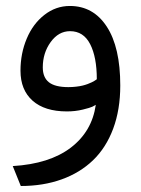

<svg xmlns="http://www.w3.org/2000/svg" viewBox="-20 -369 469 640"><path d="M213.4 -265.1Q175.3 -265.1 148.9 -228.8Q122.6 -192.4 122.6 -144.5Q122.6 -110.8 143.1 -94.7Q163.6 -78.6 208 -78.6Q221.2 -78.6 233.6 -80.1Q246.1 -81.5 255.1 -83.7Q264.2 -85.9 272.2 -88.9Q280.3 -91.8 285.9 -94.7Q291.5 -97.7 295.4 -99.9Q299.3 -102.1 300.8 -103.5L302.7 -105Q302.7 -178.7 280.5 -221.9Q258.3 -265.1 213.4 -265.1ZM212.9 -349.1Q291 -349.1 335.9 -280.3Q380.9 -211.4 380.9 -84Q380.9 -3.4 357.2 60.1Q333.5 123.5 290 165.3Q246.6 207 185.3 229Q124 251 49.3 251L22.5 184.6Q145 177.2 215.8 123.3Q286.6 69.3 299.3 -19.5Q295.4 -17.1 288.1 -13.4Q280.8 -9.8 255.9 -3.7Q231 2.4 203.1 2.4Q128.9 2.4 88.6 -33.4Q48.3 -69.3 48.3 -133.3Q48.3 -190.9 69.1 -240.2Q89.8 -289.6 127.9 -319.3Q166 -349.1 212.9 -349.1Z"/></svg>

Font: Samim FD-WOL
Style: FD-WOL
Weight: 400
Foundry: DejaVu fonts team - Redesigned by Saber Rastikerdar
Version: Version 4.0.0